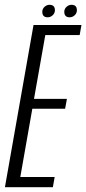

<svg xmlns="http://www.w3.org/2000/svg" viewBox="-48 -779 358 799"><path d="M-27.5 0 91.5 -675H291L283.5 -633H140.5L93.5 -367.5H230.5L223 -326.5H86.5L36.5 -42.5H179.5L172 0ZM150.5 -707Q128 -707 128 -730Q128 -742 137.2 -750.5Q146.5 -759 158 -759Q180.5 -759 180.5 -736.5Q180.5 -724 171.2 -715.5Q162 -707 150.5 -707ZM242 -707Q219.5 -707 219.5 -730Q219.5 -742 228.8 -750.5Q238 -759 249.5 -759Q272 -759 272 -736.5Q272 -724 262.8 -715.5Q253.5 -707 242 -707Z"/></svg>

Font: Anybody Condensed Light
Style: Italic
Weight: 300
Width: 3
Italic angle: -10°
Designer: Tyler Finck
Foundry: Etcetera Type Company
Version: Version 1.010; ttfautohint (v1.8.3) -l 8 -r 50 -G 200 -x 14 